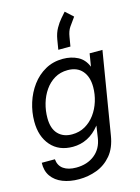

<svg xmlns="http://www.w3.org/2000/svg" viewBox="-146 -881 857 1173"><g transform="rotate(-15 282.5 -295.0)"><path d="M204.6 210.9Q146.5 210.9 101.6 193.1Q56.6 175.3 32 140.4Q7.3 105.5 9.3 54.7H92.3Q96.2 96.2 126 116.9Q155.8 137.7 206.1 137.7Q275.9 137.7 322.8 100.3Q369.6 63 379.4 -2.9L390.6 -78.1H390.1Q354.5 -33.2 311.5 -11.7Q268.6 9.8 219.2 9.8Q130.9 9.8 80.6 -47.9Q30.3 -105.5 30.3 -199.7Q30.3 -260.3 48.6 -318.1Q66.9 -376 101.6 -422.9Q136.2 -469.7 185.8 -497.6Q235.4 -525.4 297.4 -525.4Q349.6 -525.4 390.9 -504.2Q432.1 -482.9 451.2 -435.1H451.7L464.8 -515.6H545.9L460.4 2.9Q448.2 79.1 409.7 124.8Q371.1 170.4 317.1 190.7Q263.2 210.9 204.6 210.9ZM233.9 -64.9Q280.3 -64.9 316.9 -85.9Q353.5 -106.9 379.4 -142.3Q405.3 -177.7 418.9 -221.7Q432.6 -265.6 432.6 -311.5Q432.6 -376.5 400.1 -413.8Q367.7 -451.2 308.1 -451.2Q261.2 -451.2 225.1 -429.7Q189 -408.2 164.1 -372.3Q139.2 -336.4 126.2 -291.7Q113.3 -247.1 113.3 -200.2Q113.3 -133.3 146 -99.1Q178.7 -64.9 233.9 -64.9ZM285.6 -585.9 295.9 -648.4Q302.7 -688 319.3 -717.3Q335.9 -746.6 354 -767.3Q372.1 -788.1 383.3 -800.8L431.6 -756.8Q408.2 -725.1 393.1 -702.9Q377.9 -680.7 372.1 -644.5L362.3 -585.9Z"/></g></svg>

Font: Inter Display
Style: Italic
Weight: 400
Italic angle: -9.39999°
Designer: Rasmus Andersson
Foundry: rsms
Version: Version 4.000;git-a52131595